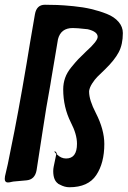

<svg xmlns="http://www.w3.org/2000/svg" viewBox="-65 -777 537 808"><path d="M187 0 179 -4H180Q159 -18 159 -57Q159 -66 161 -76L172 -129Q161 -140 165 -140Q172 -140 175 -127Q192 -110 213 -110Q259 -110 259 -172Q259 -212 233 -262Q201 -326 201 -401Q201 -426 209 -449Q217 -472 235.5 -494.5Q254 -517 264.5 -528Q275 -539 298 -561Q346 -604 346 -622Q346 -644 304 -654Q273 -657 264 -658L241 -659Q191 -659 179 -612Q175 -587 165.5 -531.5Q156 -476 151 -446L147 -421Q129 -324 114 -223L89 -61Q82 -21 46 -18L-9 -13L-24 -10H-21L-25 -9L-24 -10H-26L-31 -9Q-45 -9 -45 -24Q-45 -30 -44 -35L-32 -87Q-31 -95 -26 -117Q-21 -139 -19 -152Q10 -291 47 -510Q58 -579 82 -717Q89 -757 124 -757Q150 -757 176.5 -756Q203 -755 244 -751Q285 -747 319 -739Q353 -731 384.5 -718.5Q416 -706 434 -685Q452 -664 452 -638Q452 -590 434.5 -557Q417 -524 378 -486Q356 -465 345 -454Q334 -443 323 -426Q312 -409 310 -394V-391Q310 -356 338 -302Q374 -232 374 -171Q374 -91 340 -40Q306 11 227 11Q207 11 187 0Z"/></svg>

Font: Bangerz Fix
Style: Regular
Weight: 400
Designer: vernon adams
Foundry: Vernon Adams
Version: Version 2.10;December 28, 2023;FontCreator 13.0.0.2683 64-bi